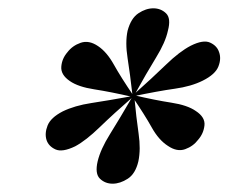

<svg xmlns="http://www.w3.org/2000/svg" viewBox="-20 -749 550 462"><path d="M302 -518Q333 -574 355.5 -610.5Q378 -647 384 -675Q392 -705 379.5 -717Q367 -729 349 -729Q331 -729 313 -717Q295 -705 287 -675Q281 -647 287 -609Q293 -571 299 -518ZM301 -519Q271 -563 254 -593.5Q237 -624 216 -638Q194 -653 174 -646Q154 -639 142 -623Q129 -608 127.5 -588.5Q126 -569 148 -554Q168 -540 207 -534Q246 -528 298 -516ZM300 -518Q239 -507 199.5 -501Q160 -495 131 -481Q102 -466 94.5 -447Q87 -428 92 -412Q97 -397 113.5 -389.5Q130 -382 161 -397Q187 -411 220 -443Q253 -475 300 -516ZM299 -517Q267 -462 244.5 -426Q222 -390 215 -361Q208 -331 220.5 -319Q233 -307 251 -307Q269 -307 287.5 -319Q306 -331 313 -361Q319 -390 313.5 -427.5Q308 -465 303 -518ZM457 -413Q470 -428 472 -447.5Q474 -467 451 -482Q431 -496 392 -502Q353 -508 302 -520L298 -517Q328 -473 345 -442.5Q362 -412 384 -398Q406 -383 425.5 -390Q445 -397 457 -413ZM507 -624Q502 -639 485.5 -646.5Q469 -654 439 -639Q412 -625 379.5 -593.5Q347 -562 300 -520L299 -517Q361 -530 400.5 -535.5Q440 -541 468 -555Q498 -570 505.5 -589Q513 -608 507 -624Z"/></svg>

Font: Playfair Display
Style: Bold Italic
Weight: 700
Italic angle: -14°
Designer: Claus Eggers Sørensen
Foundry: Claus Eggers Sørensen
Version: Version 1.203